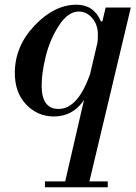

<svg xmlns="http://www.w3.org/2000/svg" viewBox="-20 -482 580 816"><path d="M409 -391H415L429 -450H536L360 289H438V314H171V289H257L337 -57Q290 13 209 13Q140 13 91.5 -37.5Q43 -88 43 -172Q43 -285 127 -373.5Q211 -462 305 -462Q379 -462 409 -391ZM229 -19Q311 -19 363 -168L394 -300Q396 -313 396 -335Q396 -377 372 -405Q348 -433 315 -433Q269 -433 230.5 -373.5Q192 -314 174.5 -243Q157 -172 157 -118Q157 -19 229 -19Z"/></svg>

Font: Libre Bodoni
Style: Italic
Weight: 400
Italic angle: -13°
Designer: Pablo Impallari, Rodrigo Fuenzalida
Foundry: Pablo Impallari, Rodrigo Fuenzalida
Version: Version 1.001